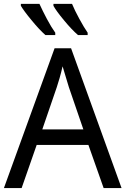

<svg xmlns="http://www.w3.org/2000/svg" viewBox="-20 -964 644 984"><path d="M603 0 344.2 -716.8H259.8L0 0H90.8L168 -221.2H433.1L511.2 0ZM196.8 -300.8 271 -517.1C278.8 -540 291.5 -582.5 300.8 -624C304.2 -611.3 310.1 -592.3 317.9 -566.9C325.2 -541.5 330.6 -524.9 333 -517.1L407.2 -300.8ZM253.9 -944.3V-934.1C263.2 -917 281.2 -892.1 308.1 -859.9C335 -827.1 358.9 -802.2 379.9 -784.2H429.2V-796.4C416.5 -814.9 402.3 -838.4 386.7 -867.2C371.1 -896 358.4 -921.4 349.1 -944.3ZM86.9 -944.3V-934.1C97.2 -917 115.2 -892.1 142.1 -859.9C168.9 -827.1 192.4 -802.2 212.9 -784.2H263.2V-796.4C250 -814.9 235.4 -838.4 220.2 -867.2C205.1 -896 192.4 -921.4 182.1 -944.3Z"/></svg>

Font: Avrile Sans
Style: Regular
Weight: 400
Designer: Monotype Design Team, Google (font), Stefan Peev (BGR Cyrillic), Cristiano Sobral (main changes)
Foundry: The Avrile Sans Project Authors
Version: Version 3.110